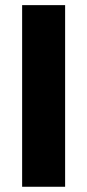

<svg xmlns="http://www.w3.org/2000/svg" viewBox="-20 -713 333 733"><path d="M64.5 -693.4H228.6V0H64.5Z"/></svg>

Font: Fira Sans Variable
Style: Regular
Weight: 400
Designer: Carrois Corporate & Edenspiekermann AG
Foundry: Carrois Corporate GbR & Edenspiekermann AG
Version: Version 4.202